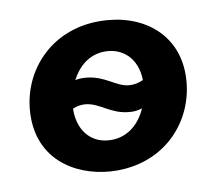

<svg xmlns="http://www.w3.org/2000/svg" viewBox="-65 -605 780 692"><g transform="rotate(-10 325.0 -259.5)"><path d="M389 -189C406 -187 422 -189 437 -194C415 -143 372 -101 309 -101C238 -101 192 -153 192 -231V-236C207 -243 222 -245 238 -244C291 -239 321 -195 389 -189ZM310 11C497 11 613 -131 613 -288C613 -438 495 -530 339 -530C155 -530 37 -389 37 -232C37 -62 181 11 310 11ZM218 -336C242 -382 282 -419 341 -419C403 -419 456 -377 458 -294C441 -286 424 -283 407 -284C358 -288 327 -332 257 -338C244 -339 230 -339 218 -336Z"/></g></svg>

Font: Fixel Display
Style: Bold Italic
Weight: 700
Italic angle: -10°
Designer: AlfaBravo + MacPaw
Foundry: Kyrylo Tkachov, Marchela Mozhyna, Serhii Makarenko, Maria Weinstein, Zakhar Kryvoshyya
Version: Version 1.210;Glyphs 3.2 (3217)